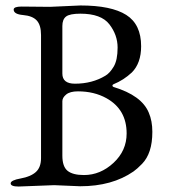

<svg xmlns="http://www.w3.org/2000/svg" viewBox="-20 -677 618 702"><path d="M254 -371Q317 -371 365 -400Q381 -409 395.5 -433Q410 -457 410 -503Q410 -549 380 -588Q350 -627 274 -627Q235 -627 221.5 -616.5Q208 -606 208 -582V-408Q208 -371 254 -371ZM273 4 178 0Q178 0 48 5Q19 5 19 -6.5Q19 -18 55.5 -24.5Q92 -31 111 -48Q130 -65 130 -99V-549Q130 -585 114.5 -602Q99 -619 64.5 -622Q30 -625 30 -642Q30 -653 59 -653L163 -652L274 -657Q387 -657 441.5 -622.5Q496 -588 496 -508Q496 -446 462 -412Q432 -384 395 -369Q391 -367 391 -364Q391 -361 395 -359Q498 -328 524 -265Q537 -235 537 -195Q537 -155 527.5 -126Q518 -97 499.5 -78Q481 -59 468 -50Q390 4 273 4ZM287 -37Q347 -37 395 -81.5Q443 -126 443 -189Q443 -277 369 -318Q324 -343 265 -343Q236 -343 222 -331.5Q208 -320 208 -307V-108Q208 -68 227 -52.5Q246 -37 287 -37Z"/></svg>

Font: EB Garamond
Style: Regular
Weight: 400
Version: Version 0.012